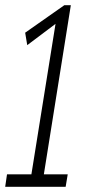

<svg xmlns="http://www.w3.org/2000/svg" viewBox="-27 -720 331 740"><path d="M-7 0 0 -48H94L187 -628L78 -546L70 -594L221 -700H246L142 -48H234L226 0Z"/></svg>

Font: Georama ExtraCondensed Light
Style: Italic
Weight: 300
Width: 2
Italic angle: -9°
Designer: Jean-Baptiste Levee
Foundry: Production Type
Version: Version 1.000